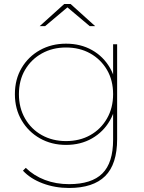

<svg xmlns="http://www.w3.org/2000/svg" viewBox="-20 -737 717 954"><path d="M323 197Q253 197 192 174Q131 151 94 111L108 97Q148 136 203 157Q258 178 323 178Q435 178 488.5 125Q542 72 542 -43V-209L552 -269L542 -329V-517H562V-46Q562 79 502.5 138Q443 197 323 197ZM308 -17Q236 -17 178.5 -49.5Q121 -82 87.5 -139Q54 -196 54 -269Q54 -343 87.5 -399.5Q121 -456 178.5 -488Q236 -520 308 -520Q381 -520 437.5 -488Q494 -456 526.5 -399.5Q559 -343 559 -269Q559 -196 526.5 -139Q494 -82 437.5 -49.5Q381 -17 308 -17ZM308 -36Q376 -36 428.5 -65.5Q481 -95 511.5 -148Q542 -201 542 -269Q542 -338 511.5 -390Q481 -442 428.5 -471.5Q376 -501 308 -501Q241 -501 188 -471.5Q135 -442 104.5 -390Q74 -338 74 -269Q74 -201 104.5 -148Q135 -95 188 -65.5Q241 -36 308 -36ZM177 -607 299 -717H331L453 -607H426L312 -703H318L204 -607Z"/></svg>

Font: Montserrat Thin Thin
Style: Regular
Weight: 250
Version: Version 9.000